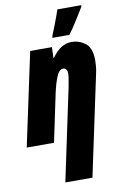

<svg xmlns="http://www.w3.org/2000/svg" viewBox="-120 -824 711 1123"><g transform="rotate(-10 236.0 -262.5)"><path d="M174 240H335L461 -353Q467 -380 468.5 -399.5Q470 -419 470 -434Q470 -508 433 -535.5Q396 -563 352 -563Q286 -563 235 -489H232L234 -553H105L-13 0H149L209 -285Q221 -340 237 -379Q253 -418 277 -418Q301 -418 301 -383Q301 -370 297.5 -350Q294 -330 290 -308ZM246 -606H347Q369 -634 397 -679Q425 -724 444 -755L446 -765H304Q300 -752 289 -722.5Q278 -693 266.5 -663Q255 -633 249 -620Z"/></g></svg>

Font: Noto Sans Display Condensed Black
Style: Italic
Weight: 900
Width: 3
Italic angle: -192°
Designer: Monotype Design Team
Foundry: Monotype Imaging Inc.
Version: Version 1.900